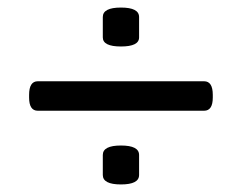

<svg xmlns="http://www.w3.org/2000/svg" viewBox="-20 -486 640 508"><path d="M300 -363Q252 -363 252 -387V-441Q252 -466 300 -466Q348 -466 348 -441V-387Q348 -363 300 -363ZM300 2Q252 2 252 -23V-76Q252 -101 300 -101Q348 -101 348 -76V-23Q348 2 300 2ZM80 -193Q57 -193 57 -228V-235Q57 -271 80 -271H520Q543 -271 543 -235V-228Q543 -193 520 -193Z"/></svg>

Font: Asap Expanded Medium
Style: Regular
Weight: 500
Width: 7
Designer: Pablo Cosgaya
Foundry: Omnibus-Type
Version: Version 3.001